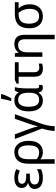

<svg xmlns="http://www.w3.org/2000/svg" viewBox="1308 -2154 1085 3742"><g transform="rotate(-90 1851.0 -282.5)"><path d="M338 -243H268Q127 -243 127 -151Q127 -62 260 -62Q343 -62 425 -104V-27Q359 10 255 10Q149 10 94.5 -33Q40 -76 40 -146Q40 -201 70.5 -231.5Q101 -262 153 -277V-282Q108 -296 83.5 -326.5Q59 -357 59 -404Q59 -470 113 -508Q167 -546 255 -546Q307 -546 347 -536.5Q387 -527 427 -508L395 -438Q359 -455 327 -464Q295 -473 254 -473Q141 -473 141 -397Q141 -315 284 -315H338Z M756 10Q718 10 682.5 -1.5Q647 -13 620 -35H615Q620 2 620 98V240H532V-275Q532 -409 592 -477.5Q652 -546 758 -546Q823 -546 872.5 -513.5Q922 -481 950 -418.5Q978 -356 978 -268Q978 -134 919 -62Q860 10 756 10ZM620 -274V-112Q646 -88 680.5 -75.5Q715 -63 753 -63Q824 -63 856.5 -114Q889 -165 889 -268Q889 -372 856.5 -422Q824 -472 754 -472Q686 -472 653 -422.5Q620 -373 620 -274Z M1310 -13Q1289 46 1276 117Q1263 188 1263 240H1170Q1170 197 1183.5 125Q1197 53 1217 -6L1014 -536H1105L1209 -255Q1225 -212 1240 -162.5Q1255 -113 1258 -89H1262Q1266 -112 1281 -164Q1296 -216 1308 -251L1407 -536H1497Z M1552 -266Q1552 -401 1608 -473.5Q1664 -546 1766 -546Q1820 -546 1857.5 -525.5Q1895 -505 1920 -464H1925Q1937 -511 1956 -536H2024Q2014 -503 2007 -441.5Q2000 -380 2000 -326V-118Q2000 -89 2010.5 -75.5Q2021 -62 2039 -62Q2052 -62 2067 -67V-3Q2059 2 2043.5 6Q2028 10 2013 10Q1976 10 1953.5 -8.5Q1931 -27 1922 -72H1915Q1890 -34 1853 -12Q1816 10 1758 10Q1663 10 1607.5 -61Q1552 -132 1552 -266ZM1915 -261V-267Q1915 -371 1883 -421.5Q1851 -472 1774 -472Q1642 -472 1642 -265Q1642 -163 1674.5 -113Q1707 -63 1775 -63Q1850 -63 1882.5 -110Q1915 -157 1915 -261ZM1756 -620Q1768 -655 1779.5 -708Q1791 -761 1798 -805H1889V-794Q1881 -760 1856.5 -703.5Q1832 -647 1808 -606H1756Z M2510 -462H2315V-164Q2315 -60 2403 -60Q2423 -60 2445 -63Q2467 -66 2483 -71V-5Q2468 1 2442 6Q2416 11 2389 11Q2315 11 2271 -25.5Q2227 -62 2227 -155V-462H2092V-501L2162 -536H2510Z M3044 -349V240H2957V-343Q2957 -408 2930 -440Q2903 -472 2847 -472Q2768 -472 2735 -424Q2702 -376 2702 -278V0H2615V-536H2685L2698 -463H2703Q2726 -504 2768.5 -525Q2811 -546 2861 -546Q2953 -546 2998.5 -498.5Q3044 -451 3044 -349Z M3404 10Q3297 10 3234 -59.5Q3171 -129 3171 -256Q3171 -536 3446 -536H3680V-463H3557Q3596 -424 3617.5 -369.5Q3639 -315 3639 -246Q3639 -172 3612 -114Q3585 -56 3532 -23Q3479 10 3404 10ZM3406 -63Q3479 -63 3514.5 -112Q3550 -161 3550 -244Q3550 -373 3474 -463H3445Q3350 -463 3305.5 -415Q3261 -367 3261 -256Q3261 -167 3296.5 -115Q3332 -63 3406 -63Z"/></g></svg>

Font: Noto Sans Display
Style: Regular
Weight: 400
Designer: Monotype Design team
Foundry: Monotype Imaging Inc.
Version: Version 1.000